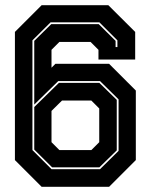

<svg xmlns="http://www.w3.org/2000/svg" viewBox="-20 -720 581 740"><path d="M140.5 0 37.5 -103V-597L140.5 -700H397.5L501 -597V-490.5H359.5V-528L329 -558.5H209L178.5 -528V-459L193.5 -474H400.5L503.5 -371V-103L400.5 0ZM181 -75 112 -143.5V-307.5L207 -400.5H363L430 -335V-140.5L363 -75ZM209 -141.5H332L362.5 -172V-302L332 -332.5H219L178.5 -292.5V-172ZM178.5 -68H365.5L437 -138.5V-337L365.5 -407.5H204.5L112 -317V-562.5L177.5 -627H360.5L425.5 -562.5V-538.5H432.5V-564.5L363 -634H175L105 -564.5V-141.5Z"/></svg>

Font: Tourney Thin ExtraBold
Style: Regular
Weight: 800
Version: Version 1.015